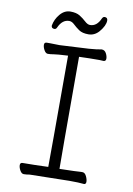

<svg xmlns="http://www.w3.org/2000/svg" viewBox="-95 -930 691 994"><g transform="rotate(10 250.0 -433.0)"><path d="M101 4Q90 4 81.5 -11Q73 -26 73 -39Q73 -52 86 -52Q141 -52 220 -55Q221 -81 221 -640Q163 -637 146.5 -634Q130 -631 116 -631Q105 -631 96.5 -646Q88 -661 88 -674Q88 -687 101 -687H121Q134 -686 168 -686L321 -694Q362 -697 387 -702Q403 -702 411 -687Q419 -672 419 -659Q419 -645 406 -645L385 -646Q331 -646 278 -644Q278 -79 279 -55Q373 -57 391 -59H399Q412 -59 420 -42.5Q428 -26 428 -13Q428 0 417 0Q391 -3 341 -3L132 1Q115 4 103 4ZM127 -764Q111 -764 111 -779Q117 -813 140 -840Q163 -867 194 -867Q225 -867 243.5 -855.5Q262 -844 277 -830Q292 -816 305 -816Q341 -816 360 -860Q365 -870 373 -870Q389 -870 389 -854Q389 -827 360 -793Q337 -767 305 -767Q273 -767 255 -779.5Q237 -792 223.5 -805Q210 -818 196 -818Q160 -818 140 -774Q136 -764 127 -764Z"/></g></svg>

Font: LXGW WenKai Mono TC Light
Style: Regular
Weight: 300
Designer: LXGW / Fontworks Inc.
Foundry: LXGW / Fontworks Inc.
Version: Version 1.330